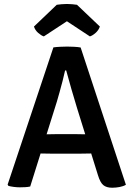

<svg xmlns="http://www.w3.org/2000/svg" viewBox="-20 -916 657 944"><path d="M242.5 -683Q256 -685 276 -686Q296 -687 310.5 -687Q324 -687 344 -686Q364 -685 376.5 -682.5L599 -7.5Q586.5 0 568 3.5Q549.5 7 531.5 7Q503.5 7 488 -5.8Q472.5 -18.5 461.5 -55L359 -384Q345.5 -427 331.2 -477.5Q317 -528 305.5 -569.5H300Q295 -546.5 287.8 -518.2Q280.5 -490 273 -463.2Q265.5 -436.5 259.5 -416L128.5 1Q117.5 3.5 104.8 4.2Q92 5 78 5Q63.5 5 48 3Q32.5 1 21.5 -2L17.5 -8.5ZM234 -160.5Q229 -160.5 215.8 -160.8Q202.5 -161 189 -161.2Q175.5 -161.5 170.5 -161.5H114L150 -255.5H200Q205 -255.5 217 -255.8Q229 -256 240.8 -256.2Q252.5 -256.5 257.5 -256.5H352Q357.5 -256.5 369.2 -256.2Q381 -256 393.5 -255.8Q406 -255.5 411 -255.5H462L493 -161.5H437Q431.5 -161.5 418 -161.2Q404.5 -161 391 -160.8Q377.5 -160.5 372.5 -160.5ZM358.5 -892.5 471 -785.5Q465 -767.5 450 -754.2Q435 -741 422 -737L309 -811.5L195.5 -737Q183 -741 167.8 -754.2Q152.5 -767.5 147 -785.5L259 -892.5Q269.5 -894 282.5 -895.2Q295.5 -896.5 309 -896.5Q322.5 -896.5 335.2 -895.2Q348 -894 358.5 -892.5Z"/></svg>

Font: Signika Light Medium
Style: Regular
Weight: 500
Version: Version 2.003;gftools[0.9.32]